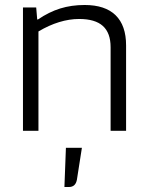

<svg xmlns="http://www.w3.org/2000/svg" viewBox="-20 -524 593 769"><path d="M134 0H72V-494H125L129 -446H132Q176 -476 221 -490Q266 -504 319 -504Q401 -504 443 -463Q485 -422 485 -342V0H423V-335Q423 -392 392 -420Q361 -448 297 -448Q258 -448 217 -435.5Q176 -423 134 -398ZM308 68 288 196Q285 211 277 218Q269 225 256 225H238L244 68Z"/></svg>

Font: Blinker Light
Style: Regular
Weight: 300
Designer: Juergen Huber
Foundry: supertype
Version: Version 1.017;hotconv 1.0.117;makeotfexe 2.5.65602